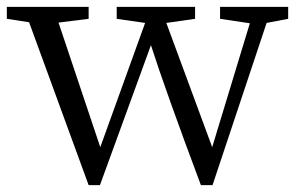

<svg xmlns="http://www.w3.org/2000/svg" viewBox="-21 -534 870 561"><path d="M238 7 64 -469 -1 -479V-514H238V-479L150 -468L272 -104L403 -467L320 -479V-514H549V-479L465 -467L599 -104L709 -466L622 -479V-514H821V-479L758 -467L600 7H566Q462 -271 420 -402L271 7Z"/></svg>

Font: Cactus Classical Serif
Style: Regular
Weight: 400
Designer: Henry Chan (via Glyphwiki)、田海東、宇文滿月
Foundry: Moonlit Owen
Version: Version 1.000